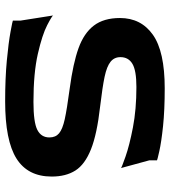

<svg xmlns="http://www.w3.org/2000/svg" viewBox="23 -673 660 746"><g transform="rotate(90 353.0 -300.0)"><path d="M394 -359Q501 -347 560 -323.5Q619 -300 642.5 -263Q666 -226 666 -171Q666 -78 596 -34Q526 10 374 10Q285 10 215.5 3.5Q146 -3 103 -11Q60 -19 60 -20V-50L40 -177Q40 -173 77.5 -153.5Q115 -134 189.5 -117Q264 -100 376 -100Q455 -100 484.5 -115Q514 -130 514 -162Q514 -186 498 -199.5Q482 -213 443.5 -221.5Q405 -230 323 -241Q226 -254 167.5 -275Q109 -296 79.5 -334.5Q50 -373 50 -436Q50 -518 115 -564Q180 -610 323 -610Q408 -610 470 -603.5Q532 -597 567.5 -589Q603 -581 603 -580V-550L633 -440Q633 -442 589 -457.5Q545 -473 475 -486.5Q405 -500 318 -500Q254 -500 228 -484.5Q202 -469 202 -438Q202 -414 220 -399.5Q238 -385 278 -376.5Q318 -368 394 -359Z"/></g></svg>

Font: Red Rose Bold
Style: Regular
Weight: 700
Designer: jaikishan Patel
Version: Version 1.000